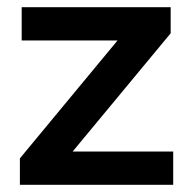

<svg xmlns="http://www.w3.org/2000/svg" viewBox="-20 -511 529 531"><path d="M459 -92V0H35V-73L305 -399H40V-491H452V-419L181 -92Z"/></svg>

Font: Montserrat Ace
Style: Bold
Weight: 600
Designer: Julieta Ulanovsky
Foundry: Julieta Ulanovsky
Version: Version 1